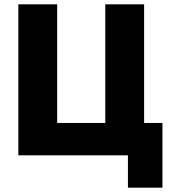

<svg xmlns="http://www.w3.org/2000/svg" viewBox="-20 -720 785 890"><path d="M573 0H65V-700H245V-150H468V-700H648V-150H733V150H573Z"/></svg>

Font: Tilda Sans Black
Style: Regular
Weight: 900
Designer: ParaType Ltd
Foundry: ParaType Ltd
Version: Version 1.009